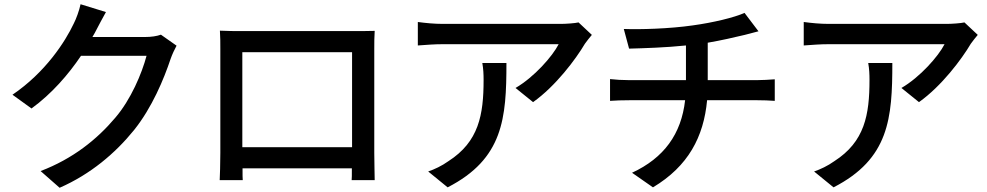

<svg xmlns="http://www.w3.org/2000/svg" viewBox="-20 -841 4669 908"><path d="M39 -393 129 -328C224 -397 303 -488 363 -577H673C651 -494 599 -370 525 -284C438 -181 324 -90 172 -32L262 47C408 -17 525 -116 614 -226C699 -332 755 -467 787 -563C794 -583 806 -609 815 -625L741 -677C722 -670 695 -666 666 -666H417C425 -679 432 -692 438 -704C448 -722 463 -753 481 -784L361 -821C355 -792 340 -751 329 -730C288 -643 195 -499 39 -393Z M1019 11H1128C1127 6 1127 -18 1127 -45H1644C1644 -17 1644 7 1643 11H1752C1752 3 1750 -83 1750 -118V-609C1750 -637 1750 -668 1752 -695C1719 -694 1683 -694 1660 -694H1117C1092 -694 1060 -694 1020 -696C1022 -670 1022 -635 1022 -609V-118C1022 -78 1020 2 1019 11ZM1126 -145V-594H1645V-145Z M1956 -626C1999 -629 2034 -632 2074 -632H2622C2593 -575 2506 -476 2418 -425L2501 -358C2608 -434 2703 -561 2746 -634C2754 -646 2770 -665 2779 -676L2716 -735C2700 -731 2655 -728 2633 -728H2074C2034 -728 1993 -732 1956 -737ZM2005 -30 2097 45C2360 -90 2375 -282 2375 -543H2261C2266 -514 2267 -490 2267 -463C2267 -297 2244 -171 2101 -79C2069 -56 2034 -40 2005 -30Z M2865 -364C2890 -366 2925 -367 2956 -367H3220C3202 -207 3120 -94 2969 -24L3068 45C3235 -55 3308 -194 3324 -367H3562C3588 -367 3620 -366 3644 -364V-466C3622 -464 3581 -462 3560 -462H3327V-639C3391 -650 3452 -664 3502 -676C3517 -680 3539 -686 3567 -693L3501 -780C3452 -758 3352 -734 3257 -721C3147 -705 3006 -701 2930 -704L2955 -611C3027 -613 3128 -616 3224 -626V-462H2955C2924 -462 2890 -464 2865 -467Z M3781 -626C3824 -629 3859 -632 3899 -632H4447C4418 -575 4331 -476 4243 -425L4326 -358C4433 -434 4528 -561 4571 -634C4579 -646 4595 -665 4604 -676L4541 -735C4525 -731 4480 -728 4458 -728H3899C3859 -728 3818 -732 3781 -737ZM3830 -30 3922 45C4185 -90 4200 -282 4200 -543H4086C4091 -514 4092 -490 4092 -463C4092 -297 4069 -171 3926 -79C3894 -56 3859 -40 3830 -30Z"/></svg>

Font: GenEiGothic-pro-SemiBold
Style: Regular
Weight: 500
Designer: Ryoko NISHIZUKA (kana & ideographs); Paul D. Hunt (Latin, Greek & Cyrillic); Wenlong ZHANG (bopomofo); Sandoll Communica
Foundry: Adobe Systems Incorporated; o_tamon
Version: Version 1.000.140830